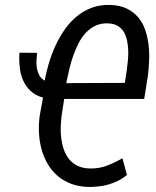

<svg xmlns="http://www.w3.org/2000/svg" viewBox="-20 -740 627 771"><path d="M338.4 10.7Q298.3 10.3 266.8 -1.5Q235.4 -13.2 211.7 -33.4Q188 -53.7 171.9 -81.1Q155.8 -108.4 147 -140.1Q138.2 -171.9 136.5 -206.5Q134.8 -241.2 139.6 -276.4L152.8 -348.1Q122.1 -356.4 102.5 -375Q83 -393.6 72.5 -418Q62 -442.4 59.1 -470.9Q56.2 -499.5 58.1 -528.3L128.9 -527.8Q127.4 -512.7 126.5 -496.8Q125.5 -481 128.2 -465.8Q130.9 -450.7 137.9 -437.7Q145 -424.8 159.2 -416Q165.5 -449.2 176 -485.1Q186.5 -521 202.1 -555.2Q217.8 -589.4 238.8 -619.9Q259.8 -650.4 286.9 -673.1Q314 -695.8 347.4 -708.5Q380.9 -721.2 421.4 -720.2Q460.4 -719.2 488 -706.1Q515.6 -692.9 533.9 -671.6Q552.2 -650.4 562.3 -622.1Q572.3 -593.8 576.2 -562.5Q580.1 -531.2 578.9 -498.3Q577.6 -465.3 573.7 -434.6L559.1 -342.8H237.8L227.5 -275.9Q224.6 -253.4 223.9 -229.2Q223.1 -205.1 226.3 -181.9Q229.5 -158.7 237.1 -137.5Q244.6 -116.2 258.3 -99.9Q272 -83.5 292.2 -73.7Q312.5 -64 340.8 -63.5Q377 -62.5 409.2 -74.7Q441.4 -86.9 471.7 -104.5L489.7 -37.6Q474.6 -24.4 456.3 -15.1Q438 -5.9 418.5 0Q398.9 5.9 378.4 8.3Q357.9 10.7 338.4 10.7ZM246.1 -406.2 481.4 -407.2 489.7 -462.4Q491.7 -478.5 493.7 -498.3Q495.6 -518.1 494.9 -538.1Q494.1 -558.1 490.2 -577.1Q486.3 -596.2 477.5 -611.1Q468.8 -626 453.6 -635.5Q438.5 -645 415.5 -646Q386.2 -647.5 363.8 -637Q341.3 -626.5 324.2 -607.9Q307.1 -589.4 294.9 -565.2Q282.7 -541 273.7 -515.1Q264.6 -489.3 258.5 -463.1Q252.4 -437 248 -415.5Z"/></svg>

Font: Roboto Mono
Style: Italic
Weight: 400
Designer: Google
Version: Version 2.000985; 2015; ttfautohint (v1.3)